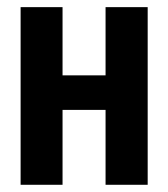

<svg xmlns="http://www.w3.org/2000/svg" viewBox="-20 -512 466 532"><path d="M272.5 -207.5H153.3V0H37.1V-492.2H153.3V-303.2H272.5V-492.2H389.2V0H272.5Z"/></svg>

Font: Amiri Typewriter
Style: Bold
Weight: 700
Monospace: yes
Designer: Khaled Hosny
Version: Version 1.1